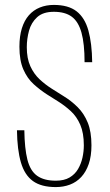

<svg xmlns="http://www.w3.org/2000/svg" viewBox="-20 -755 446 781"><path d="M207 6Q148 6 114 -18.5Q80 -43 65 -94.5Q50 -146 49 -225H79Q80 -151 91.5 -105.5Q103 -60 131 -40Q159 -20 207 -20Q241 -20 263 -33Q285 -46 297.5 -67.5Q310 -89 315.5 -114Q321 -139 321 -164Q321 -214 306.5 -247.5Q292 -281 268 -303Q244 -325 217 -342L171 -371Q143 -389 117 -412.5Q91 -436 75 -472.5Q59 -509 59 -565Q59 -608 69 -640Q79 -672 97.5 -693Q116 -714 142 -724.5Q168 -735 199 -735Q258 -735 291.5 -709Q325 -683 339.5 -631Q354 -579 355 -502H324Q324 -577 311.5 -622Q299 -667 272 -687Q245 -707 199 -707Q155 -707 131 -685Q107 -663 98 -630Q89 -597 89 -563Q89 -517 103.5 -485.5Q118 -454 141 -432.5Q164 -411 191 -394L237 -365Q270 -345 296 -319Q322 -293 337 -256Q352 -219 352 -164Q352 -120 341 -88Q330 -56 310.5 -35Q291 -14 264.5 -4Q238 6 207 6Z"/></svg>

Font: Hubot Sans Condensed ExtraLight
Style: Regular
Weight: 200
Width: 3
Designer: Deni Anggara
Foundry: GitHub, Inc., Subsidiary of Microsoft Corporation
Version: Version 2.000